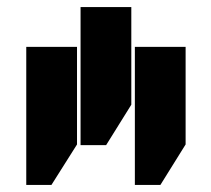

<svg xmlns="http://www.w3.org/2000/svg" viewBox="-20 -734 595 541"><path d="M207 -325H279L350 -439V-714H207ZM54 -213H125L197 -327V-602H54ZM360 -213H432L503 -327V-602H360Z"/></svg>

Font: Noto Sans Hebrew Condensed
Style: Bold
Weight: 700
Width: 3
Designer: Monotype Design Team
Foundry: Monotype Imaging Inc.
Version: Version 2.004